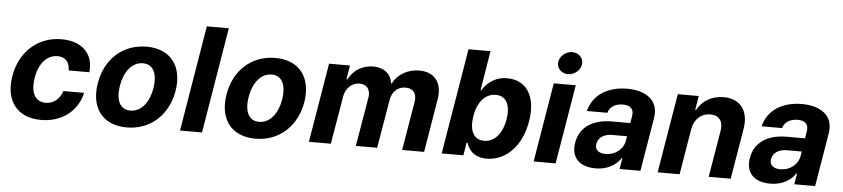

<svg xmlns="http://www.w3.org/2000/svg" viewBox="-45 -1038 5778 1316"><g transform="rotate(5 2844.0 -380.0)"><path d="M259.9 10.7C405.2 10.7 509.9 -74.6 538.7 -199.9H396C377.1 -142 333.8 -109 281.2 -109C210.6 -109 174.7 -168.3 192.1 -272.7C208.5 -375.7 264.9 -434.7 335.9 -434.7C390.6 -434.7 420.1 -397.7 419.4 -343.8H561.8C576.7 -469.8 495.4 -552.6 353 -552.6C187.5 -552.6 65.3 -437.9 38.4 -270.6C10.3 -104.8 92 10.7 259.9 10.7Z M849.4 10.7C1013.5 10.7 1133.9 -101.6 1161.9 -268.5C1189.3 -438.2 1104.8 -552.6 938.6 -552.6C773.4 -552.6 653.1 -440.7 626.1 -273.1C598 -103.7 682.5 10.7 849.4 10.7ZM778.4 -269.2C794 -365.4 846.6 -437.1 923.3 -437.1C997.9 -437.1 1024.1 -367.9 1009.2 -273.8C993.3 -177.6 940.7 -106.5 864.3 -106.5C789.4 -106.5 763.1 -175.4 778.4 -269.2Z M1487.9 -727.3H1336.6L1215.9 0H1367.2Z M1735.1 10.7C1899.1 10.7 2019.5 -101.6 2047.6 -268.5C2074.9 -438.2 1990.4 -552.6 1824.2 -552.6C1659.1 -552.6 1538.7 -440.7 1511.7 -273.1C1483.7 -103.7 1568.2 10.7 1735.1 10.7ZM1664.1 -269.2C1679.7 -365.4 1732.2 -437.1 1808.9 -437.1C1883.5 -437.1 1909.8 -367.9 1894.9 -273.8C1878.9 -177.6 1826.3 -106.5 1750 -106.5C1675.1 -106.5 1648.8 -175.4 1664.1 -269.2Z M2102.6 0H2253.6L2308.9 -327.4C2317.8 -387.8 2363.3 -427.9 2413.4 -427.9C2463.4 -427.9 2491.1 -393.8 2483 -340.2L2425.4 0H2572.1L2628.6 -333.1C2637.1 -389.9 2675.8 -427.9 2730.8 -427.9C2779.1 -427.9 2810 -397.7 2800.8 -337L2744 0H2895.2L2956.3 -366.8C2976.2 -485.1 2916.2 -552.6 2815.3 -552.6C2735.1 -552.6 2666.2 -512.1 2633.9 -449.2H2628.2C2620.7 -512.4 2571.4 -552.6 2497.5 -552.6C2423.3 -552.6 2361.2 -513.5 2327.8 -449.2H2321.7L2337.4 -545.5H2193.5Z M3016.3 0H3165.5L3179.7 -87.4H3187.1C3200.6 -41.9 3237.6 8.9 3325.6 8.9C3449.9 8.9 3563.6 -89.5 3593.8 -272C3624.6 -459.5 3539.4 -552.6 3419.7 -552.6C3328.5 -552.6 3274.9 -498.2 3247.9 -453.8H3243.6L3288.4 -727.3H3137.1ZM3209.9 -272.7C3225.5 -370 3277.7 -432.2 3350.9 -432.2C3425.8 -432.2 3454.2 -367.2 3439.3 -272.7C3423.7 -177.6 3372.5 -111.5 3297.9 -111.5C3225.1 -111.5 3194.2 -175.4 3209.9 -272.7Z M3648.8 0H3800.1L3891 -545.5H3739.7ZM3757.5 -693.2C3752.1 -651.3 3785.5 -616.5 3830.6 -616.5C3875.7 -616.5 3916.2 -651.3 3921.2 -693.2C3925.8 -735.4 3893.1 -769.5 3848 -769.5C3803.3 -769.5 3762.4 -735.4 3757.5 -693.2Z M4074.9 10.3C4155.5 10.3 4213.8 -24.9 4248.6 -75.6H4252.8L4240.1 0H4383.5L4445 -367.9C4466.6 -497.9 4365.1 -552.6 4244.3 -552.6C4113.3 -552.6 4010.3 -490.8 3982.2 -376.4H4122.9C4134.9 -418.3 4172.2 -442.1 4226.2 -442.1C4277.3 -442.1 4301.1 -415.5 4294.4 -371.4L4286.2 -320H4161.2C4044 -320 3941.4 -273.8 3920.8 -152.3C3903.1 -44.7 3971.2 10.3 4074.9 10.3ZM4066.1 -157.3C4072.8 -199.9 4111.5 -228.3 4169.7 -228H4271.7L4266 -195C4255.7 -137.4 4202.1 -94.1 4135.7 -94.1C4088.4 -94.1 4059.7 -116.1 4066.1 -157.3Z M4705.6 -315.3C4717.7 -385.7 4766.3 -426.8 4827.8 -426.8C4888.8 -426.8 4918 -387.1 4907 -320.3L4853.3 0H5004.6L5062.9 -347.3C5084.2 -474.8 5022 -552.6 4908.7 -552.6C4827.4 -552.6 4761.7 -513.1 4727.3 -449.2H4721.2L4736.9 -545.5H4593L4502.1 0H4653.1Z M5277 10.3C5357.6 10.3 5415.8 -24.9 5450.6 -75.6H5454.9L5442.1 0H5585.6L5647 -367.9C5668.7 -497.9 5567.1 -552.6 5446.4 -552.6C5315.3 -552.6 5212.4 -490.8 5184.3 -376.4H5324.9C5337 -418.3 5374.3 -442.1 5428.3 -442.1C5479.4 -442.1 5503.2 -415.5 5496.4 -371.4L5488.3 -320H5363.3C5246.1 -320 5143.5 -273.8 5122.9 -152.3C5105.1 -44.7 5173.3 10.3 5277 10.3ZM5268.1 -157.3C5274.9 -199.9 5313.6 -228.3 5371.8 -228H5473.7L5468 -195C5457.7 -137.4 5404.1 -94.1 5337.7 -94.1C5290.5 -94.1 5261.7 -116.1 5268.1 -157.3Z"/></g></svg>

Font: Magic Ui Pro
Style: Bold Italic
Weight: 700
Italic angle: -9.39999°
Designer: Stefan Endress, Andreas Faust
Version: Version 1.000;FEAKit 1.0